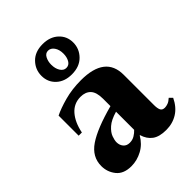

<svg xmlns="http://www.w3.org/2000/svg" viewBox="-217 -851 974 974"><g transform="rotate(-45 270.5 -363.5)"><path d="M146 15Q91 15 64.5 -18Q38 -51 38 -94Q38 -160 98.5 -201Q159 -242 286 -276V-329Q286 -376 266.5 -396.5Q247 -417 212 -417Q164 -417 132.5 -381Q101 -345 89 -284H66V-428Q100 -445 154.5 -460Q209 -475 273 -475Q446 -475 446 -341V-123Q446 -100 452 -87.5Q458 -75 476 -75Q486 -75 498.5 -79.5Q511 -84 525 -97L541 -81Q519 -35 483 -12.5Q447 10 401 10Q352 10 325.5 -9.5Q299 -29 288 -66H286Q263 -26 225 -5.5Q187 15 146 15ZM224 -75Q244 -75 259.5 -84.5Q275 -94 286 -106V-236Q240 -223 216.5 -202Q193 -181 185.5 -160Q178 -139 178 -125Q178 -104 190 -89.5Q202 -75 224 -75ZM262 -528Q210 -528 178.5 -557.5Q147 -587 147 -632Q147 -677 178.5 -709.5Q210 -742 265 -742Q317 -742 349 -712.5Q381 -683 381 -638Q381 -593 349 -560.5Q317 -528 262 -528ZM265 -571Q285 -571 295.5 -589.5Q306 -608 306 -633Q306 -662 293 -680.5Q280 -699 261 -699Q242 -699 232 -680Q222 -661 222 -637Q222 -609 234 -590Q246 -571 265 -571Z"/></g></svg>

Font: Bona Nova SC
Style: Bold
Weight: 700
Designer: Mateusz Machalski
Foundry: Capitalics
Version: Version 4.001; ttfautohint (v1.8.4.7-5d5b)